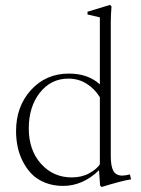

<svg xmlns="http://www.w3.org/2000/svg" viewBox="-20 -746 574 782"><path d="M394 15.6 387.7 9.3 383.3 -52.7Q317.4 11.2 236.8 11.2Q196.8 11.2 163.8 -2Q130.9 -15.1 109.4 -37.1Q87.9 -59.1 73 -88.4Q58.1 -117.7 51.8 -148.4Q45.4 -179.2 45.4 -211.9Q45.4 -312.5 106.2 -379.4Q167 -446.3 260.7 -446.3Q338.9 -446.3 386.7 -402.3V-675.3L336.4 -687V-698.2L428.2 -726.1L434.1 -719.7Q431.2 -682.6 431.2 -657.7V-110.4Q431.2 -68.4 441.9 -49.6Q452.6 -30.8 478 -30.8Q489.7 -30.8 509.3 -35.6L513.7 -15.6Q478 -10.3 394 15.6ZM272.5 -23.4Q313 -23.4 343.8 -40.5Q374.5 -57.6 386.7 -76.7V-350.1Q364.7 -385.3 332 -405.5Q299.3 -425.8 258.3 -425.8Q187.5 -425.8 142.3 -368.4Q97.2 -311 97.2 -223.1Q97.2 -134.3 147 -78.9Q196.8 -23.4 272.5 -23.4Z"/></svg>

Font: Elstob ExtraLight
Style: Regular
Weight: 200
Designer: Peter S. Baker
Version: Version 1.015